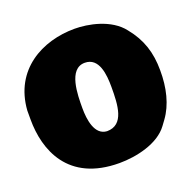

<svg xmlns="http://www.w3.org/2000/svg" viewBox="-135 -896 1074 1063"><g transform="rotate(-20 401.5 -365.0)"><path d="M11.7 -367.2C11.7 -188.5 89.8 27.3 392.6 27.3C491.2 27.3 625 -1 685.5 -84L707 -113.3C757.8 -182.6 780.3 -276.4 779.3 -378.9C779.3 -482.4 752.9 -566.4 687.5 -646.5C621.1 -733.4 489.3 -756.8 412.1 -756.8C220.7 -756.8 28.3 -655.3 11.7 -420.9ZM400.4 -560.5C485.4 -560.5 494.1 -456.1 494.1 -384.8C494.1 -279.3 490.2 -162.1 387.7 -162.1C315.4 -166 302.7 -261.7 302.7 -328.1C302.7 -407.5 303.3 -560.5 400.4 -560.5Z"/></g></svg>

Font: Bowlby One SC
Style: Regular
Weight: 400
Width: 1
Version: Version 1.2